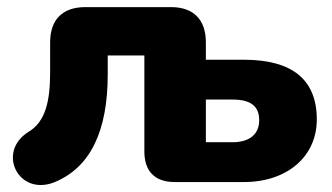

<svg xmlns="http://www.w3.org/2000/svg" viewBox="-20 -512 934 540"><path d="M132 1C236 -41 283 -146 283 -303V-356H386V-86C386 -30 416 0 471 0H666C788 0 871 -72 871 -176C871 -288 802 -344 666 -344H559V-393C559 -457 524 -492 461 -492H220C156 -492 121 -457 121 -393V-309C121 -230 109 -170 60 -141C-30 -85 31 40 132 1ZM559 -232H634C683 -232 709 -215 709 -174C709 -133 680 -112 634 -112H559Z"/></svg>

Font: Nunito Black
Style: Regular
Weight: 900
Designer: Vernon Adams
Foundry: Vernon Adams
Version: Version 3.602